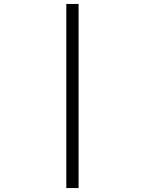

<svg xmlns="http://www.w3.org/2000/svg" viewBox="-20 -820 750 970"><path d="M315 -800H377V130H315Z"/></svg>

Font: League Mono Light
Style: Regular
Weight: 300
Width: 6
Designer: Tyler Finck
Foundry: The League of Moveable Type / Tyler Finck
Version: Version 2.210